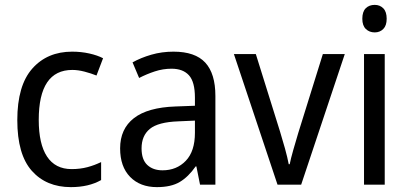

<svg xmlns="http://www.w3.org/2000/svg" viewBox="-20 -758 1677 788"><path d="M271 10Q170 10 110.5 -57Q51 -124 51 -265Q51 -407 112.5 -476.5Q174 -546 276 -546Q313 -546 346.5 -538.5Q380 -531 403 -519L376 -448Q354 -457 327 -464Q300 -471 277 -471Q139 -471 139 -266Q139 -167 173 -115.5Q207 -64 274 -64Q309 -64 339 -72Q369 -80 395 -93V-19Q344 10 271 10Z M692 -546Q781 -546 822.5 -501Q864 -456 864 -364V0H801L786 -75H783Q753 -32 717.5 -11Q682 10 624 10Q555 10 514 -32Q473 -74 473 -149Q473 -229 529.5 -273Q586 -317 700 -321L780 -324V-357Q780 -422 755.5 -449Q731 -476 684 -476Q649 -476 615.5 -465Q582 -454 551 -438L524 -502Q558 -521 601 -533.5Q644 -546 692 -546ZM712 -260Q629 -257 595 -229Q561 -201 561 -149Q561 -103 584.5 -81Q608 -59 647 -59Q705 -59 742.5 -98Q780 -137 780 -213V-263Z M1119 0 940 -536H1030L1129 -219Q1139 -187 1149.5 -149Q1160 -111 1165 -84H1169Q1173 -105 1183.5 -142Q1194 -179 1204 -212L1305 -536H1395L1216 0Z M1518 -738Q1539 -738 1553 -724Q1567 -710 1567 -681Q1567 -653 1553 -639Q1539 -625 1518 -625Q1496 -625 1481.5 -639Q1467 -653 1467 -681Q1467 -710 1481 -724Q1495 -738 1518 -738ZM1559 -536V0H1474V-536Z"/></svg>

Font: Noto Sans Telugu SemiCondensed
Style: Regular
Weight: 400
Width: 4
Designer: Jelle Bosma - Monotype Design Team
Foundry: Monotype Imaging Inc.
Version: Version 2.005; ttfautohint (v1.8.4.7-5d5b)